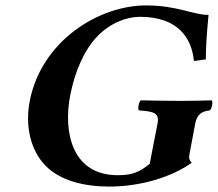

<svg xmlns="http://www.w3.org/2000/svg" viewBox="-20 -678 803 708"><path d="M518 -658C434 -658 337 -627 255 -565C175 -505 111 -415 90 -307C72 -217 91 -124 149 -66C202 -12 290 10 383 10C496 10 612 -24 687 -78C678 -87 676 -95 678 -106L700 -223C707 -258 726 -268 754 -271C761 -277 766 -302 761 -308C732 -307 684 -306 646 -306C609 -306 544 -307 499 -308C492 -302 487 -277 492 -271C544 -267 569 -263 561 -223L532 -74C493 -42 466 -32 414 -32C243 -32 213 -195 239 -327C256 -413 289 -491 337 -542C387 -595 449 -616 496 -616C635 -616 687 -539 695 -453L739 -459C739 -501 742 -551 749 -623C691 -623 635 -658 518 -658Z"/></svg>

Font: Libertinus Serif
Style: Bold Italic
Weight: 700
Italic angle: -12°
Designer: Philipp H. Poll, Khaled Hosny
Foundry: Caleb Maclennan
Version: Version 7.050;RELEASE